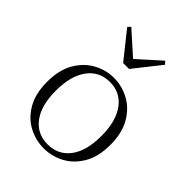

<svg xmlns="http://www.w3.org/2000/svg" viewBox="-224 -901 1033 1033"><g transform="rotate(45 292.5 -384.0)"><path d="M292 14Q231 14 176 -15Q121 -44 86.5 -103.5Q52 -163 52 -253Q52 -343 87 -403Q122 -463 177 -492.5Q232 -522 292 -522Q353 -522 408 -492.5Q463 -463 498 -403Q533 -343 533 -253Q533 -163 498 -103.5Q463 -44 408 -15Q353 14 292 14ZM292 -16Q372 -16 418.5 -77.5Q465 -139 465 -252Q465 -365 418.5 -428Q372 -491 292 -491Q212 -491 165.5 -428Q119 -365 119 -252Q119 -139 165.5 -77.5Q212 -16 292 -16ZM163 -782 316 -645H269L421 -782L436 -766L315 -613H270L148 -766Z"/></g></svg>

Font: Early Summer Mincho VF
Style: Regular
Weight: 250
Designer: GuiWonder
Version: Version 1.002